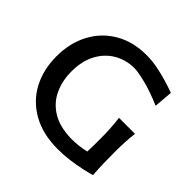

<svg xmlns="http://www.w3.org/2000/svg" viewBox="-182 -905 1095 1095"><g transform="rotate(45 365.5 -357.0)"><path d="M427 11.5Q304 11.5 218.8 -36.8Q133.5 -85 89.5 -168.2Q45.5 -251.5 45.5 -357.5Q45.5 -465.5 89.8 -548.8Q134 -632 214.8 -679.2Q295.5 -726.5 405 -726.5Q449 -726.5 494.8 -717.5Q540.5 -708.5 581.8 -696Q623 -683.5 654.5 -672L645 -558.5Q561.5 -594 498.5 -609.5Q435.5 -625 404 -625Q338 -623.5 284.2 -591.8Q230.5 -560 198.8 -500.8Q167 -441.5 167 -357Q167 -281.5 195.8 -220.5Q224.5 -159.5 284 -123.2Q343.5 -87 436.5 -85Q467 -85 496.2 -88.2Q525.5 -91.5 554 -98.5Q555 -126.5 555.2 -152Q555.5 -177.5 555.5 -203Q555.5 -250.5 553 -287.2Q550.5 -324 546 -362H675Q670.5 -324 668.5 -287.2Q666.5 -250.5 666.5 -203Q666.5 -162.5 667.5 -121.2Q668.5 -80 672 -26Q646.5 -18.5 606.8 -9.8Q567 -1 520.5 5.2Q474 11.5 427 11.5Z"/></g></svg>

Font: Commissioner Flair Medium
Style: Regular
Weight: 500
Designer: Kostas Bartsokas
Foundry: Kostas Bartsokas
Version: Version 1.000; ttfautohint (v1.8.3)